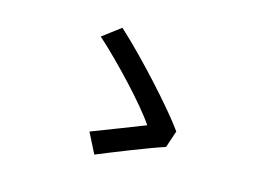

<svg xmlns="http://www.w3.org/2000/svg" viewBox="-85 -795 1170 886"><g transform="rotate(15 500.0 -351.5)"><path d="M736 -172 763 -253C698 -344 526 -535 399 -651L313 -586C414 -496 572 -328 626 -246C571 -225 438 -172 376 -149L425 -52C495 -81 654 -145 736 -172Z"/></g></svg>

Font: ChiuKong Gothic CL Medium
Style: Regular
Weight: 500
Designer: Ryoko NISHIZUKA 西塚涼子 (kana, bopomofo & ideographs); Paul D. Hunt (Latin, Greek & Cyrillic); Sandoll Communications 산돌커뮤니
Foundry: Adobe
Version: Version 1.300